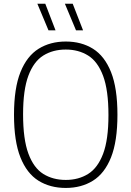

<svg xmlns="http://www.w3.org/2000/svg" viewBox="-20 -964 680 994"><path d="M320.5 9Q239.5 9 179.2 -28.5Q119 -66 85.8 -149.2Q52.5 -232.5 52.5 -370Q52.5 -507.5 86 -590.8Q119.5 -674 179.8 -711.5Q240 -749 320.5 -749Q401.5 -749 461.5 -711.5Q521.5 -674 554.8 -590.8Q588 -507.5 588 -370Q588 -232.5 554.8 -149.2Q521.5 -66 461.2 -28.5Q401 9 320.5 9ZM320.5 -32.5Q386.5 -32.5 436.2 -63.5Q486 -94.5 513.8 -167.8Q541.5 -241 541.5 -368Q541.5 -497 513.8 -571.2Q486 -645.5 436.2 -676.5Q386.5 -707.5 320.5 -707.5Q254 -707.5 204.2 -676.5Q154.5 -645.5 127 -572.2Q99.5 -499 99.5 -372Q99.5 -243 127 -168.8Q154.5 -94.5 204.2 -63.5Q254 -32.5 320.5 -32.5ZM373.5 -807 316 -944.5H356.5L410 -807ZM231 -807 173.5 -944.5H214.5L267.5 -807Z"/></svg>

Font: Encode Sans SemiCondensed SemiCondensed ExtraLight
Style: Regular
Weight: 200
Width: 4
Designer: Multiple Designers
Foundry: Impallari Type
Version: Version 3.000; ttfautohint (v1.8.3) -l 8 -r 50 -G 200 -x 14 